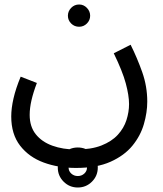

<svg xmlns="http://www.w3.org/2000/svg" viewBox="-20 -517 725 854"><path d="M30 1Q30 -35 40 -79Q50 -123 72 -176L144 -148Q128 -106 120 -71Q112 -36 112 -6Q112 46 139 80Q166 114 213 131Q260 148 319 148Q386 148 431.5 130Q477 112 504 82.5Q531 53 542.5 17Q554 -19 554 -54Q554 -92 539.5 -146Q525 -200 486 -280L561 -318Q590 -260 612.5 -196.5Q635 -133 635 -65Q635 -17 620 35Q605 87 569 131Q533 175 471.5 202.5Q410 230 318 230Q240 230 174.5 206Q109 182 69.5 131Q30 80 30 1ZM332 -398Q311 -398 296.5 -412.5Q282 -427 282 -447Q282 -467 296.5 -482Q311 -497 332 -497Q352 -497 366.5 -482Q381 -467 381 -447Q381 -427 366.5 -412.5Q352 -398 332 -398ZM326 317Q289 317 263 291Q237 265 237 228Q237 191 263 165Q289 139 326 139Q363 139 389 165Q415 191 415 228Q415 265 389 291Q363 317 326 317ZM326 266Q343 266 355 255Q367 244 367 228Q367 211 355 199.5Q343 188 326 188Q309 188 297 199.5Q285 211 285 228Q285 244 297 255Q309 266 326 266Z"/></svg>

Font: Noto IKEA Arabic
Style: Regular
Weight: 400
Designer: Monotype Design Team
Foundry: Monotype Imaging Inc.
Version: Version 1.200